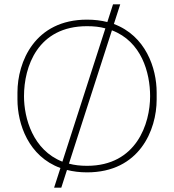

<svg xmlns="http://www.w3.org/2000/svg" viewBox="-20 -790 798 880"><path d="M502 -680 531 -770H498L472 -689C444 -696 413 -700 379 -700C139 -700 60 -506 60 -366V-334C60 -221 111 -73 257 -20L228 70H261L287 -11C315 -4 345 0 379 0C619 0 698 -194 698 -334V-366C698 -479 647 -626 502 -680ZM90 -349C90 -484 152 -670 379 -670C410 -670 438 -667 463 -660L266 -49C131 -102 90 -248 90 -349ZM379 -30C349 -30 321 -33 296 -40L493 -651C628 -600 668 -458 668 -349C668 -224 606 -30 379 -30Z"/></svg>

Font: Space Cowgirl Thin
Style: Regular
Weight: 100
Designer: Valery Marier
Foundry: Valery Marier
Version: Version 1.000;hotconv 1.0.109;makeotfexe 2.5.65596